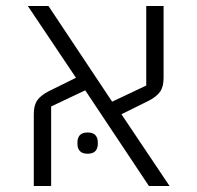

<svg xmlns="http://www.w3.org/2000/svg" viewBox="-20 -622 660 642"><path d="M93 -240Q93 -270 104.5 -286.5Q116 -303 143 -317L234 -362L73 -602H142L355 -282L469 -336V-602H527V-362Q527 -332 515.5 -315.5Q504 -299 477 -285L386 -240L547 0H478L265 -320L151 -266V0H93ZM273 -108Q255 -108 247 -117Q239 -126 239 -140V-147Q239 -161 247 -170Q255 -179 273 -179Q291 -179 299 -170Q307 -161 307 -147V-140Q307 -126 299 -117Q291 -108 273 -108Z"/></svg>

Font: IBM Plex Sans Hebrew Light
Style: Regular
Weight: 300
Designer: Mike Abbink, Paul van der Laan, Pieter van Rosmalen, Yanek Iontef
Foundry: Bold Monday
Version: Version 1.2